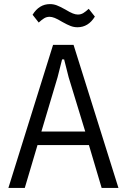

<svg xmlns="http://www.w3.org/2000/svg" viewBox="-20 -917 619 937"><path d="M476 0 414 -209H163L101 0H21L239 -698H339L558 0ZM315 -540 293 -627H283L261 -540L182 -275H396ZM358 -784Q341 -784 325 -790Q309 -796 284 -810Q261 -824 247 -829.5Q233 -835 222 -835Q207 -835 195 -827.5Q183 -820 169 -807L139 -845Q171 -897 224 -897Q241 -897 257 -891Q273 -885 298 -871Q321 -857 335 -851.5Q349 -846 360 -846Q375 -846 387 -853.5Q399 -861 413 -874L443 -836Q411 -784 358 -784Z"/></svg>

Font: IBM Plex Sans Cond
Style: Regular
Weight: 400
Width: 3
Designer: Mike Abbink, Paul van der Laan, Pieter van Rosmalen
Foundry: Bold Monday
Version: Version 1.3